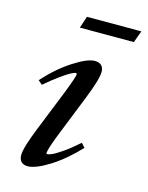

<svg xmlns="http://www.w3.org/2000/svg" viewBox="-99 -681 582 756"><g transform="rotate(15 191.5 -303.5)"><path d="M145 -569.3 161.1 -617.7H382.8L365.2 -569.3ZM86.9 11.2Q70.3 11.2 61 1.7Q51.8 -7.8 51.8 -24.9Q51.8 -55.2 85.9 -139.6L153.3 -307.6Q180.7 -377.9 180.7 -388.7Q180.7 -392.6 175.8 -392.6Q170.4 -392.6 156.5 -385.3Q142.6 -377.9 116.2 -358.9Q89.8 -339.8 58.6 -313L42 -327.6Q93.8 -385.3 150.1 -421.6Q206.5 -458 236.8 -458Q253.9 -458 263.4 -449Q272.9 -439.9 272.9 -423.3Q272.9 -392.6 239.3 -308.6L171.4 -138.2Q146 -73.7 146 -58.6Q146 -54.7 149.4 -54.7Q155.8 -54.7 169.2 -60.5Q182.6 -66.4 210.2 -85.4Q237.8 -104.5 270 -133.3L285.2 -116.7Q230 -58.1 174.6 -23.4Q119.1 11.2 86.9 11.2Z"/></g></svg>

Font: Elstob 8pt Medium
Style: Italic
Weight: 500
Italic angle: -20°
Designer: Peter S. Baker
Version: Version 1.015